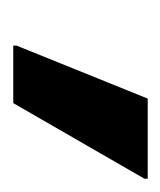

<svg xmlns="http://www.w3.org/2000/svg" viewBox="-90 -62 248 297"><g transform="rotate(-90 34.5 86.0)"><path d="M-94 190V185L23 -18H112V-13L30 190Z"/></g></svg>

Font: Saira Thin SemiBold
Style: Italic
Weight: 600
Italic angle: -12°
Version: Version 1.101